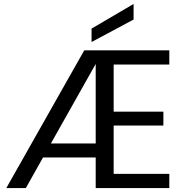

<svg xmlns="http://www.w3.org/2000/svg" viewBox="-20 -953 940 973"><path d="M657 -933V-854L444 -740V-808ZM238 -226H465V-629ZM556 -626V-387H808V-317H556V-72H838V0H465V-155H198L111 0H12L407 -698H838V-626Z"/></svg>

Font: Poppins
Style: Regular
Weight: 400
Designer: Ninad Kale (Devanagari), Jonny Pinhorn (Latin)
Foundry: Indian Type Foundry
Version: Version 3.002 2017